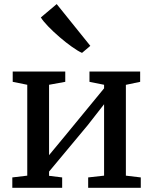

<svg xmlns="http://www.w3.org/2000/svg" viewBox="-20 -897 731 917"><path d="M38.8 0V-49.6L110.2 -58.1V-492.1L40.7 -506.2V-555.3H291.7V-506.2L214.3 -492.1V-156L287.1 -243.9L477.1 -475.1V-492.1L407.3 -506.2V-555.3H649.4V-506.2L581.2 -491.8V-58.1L652.4 -49.6V0H401.1V-49.6L477.1 -58.1V-399.2L398.7 -298.8L214.3 -77.5V-57.3L276.9 -49.6V0ZM371.1 -644.7Q352.2 -653 323.7 -673.3Q295.2 -693.5 264.9 -719.5Q234.6 -745.5 210.3 -770.7Q186 -795.8 175.1 -813.7L250.8 -877.5L411.4 -678L372.1 -644.7Z"/></svg>

Font: Merriweather Light
Style: Regular
Weight: 300
Designer: Eben Sorkin
Foundry: Eben Sorkin
Version: Version 2.100